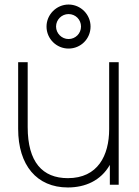

<svg xmlns="http://www.w3.org/2000/svg" viewBox="-20 -814 613 846"><path d="M282 -600C336 -600 379 -643 379 -697C379 -750 336 -794 282 -794C229 -794 185 -750 185 -697C185 -643 229 -600 282 -600ZM282 -642C252 -642 227 -667 227 -697C227 -727.5 252 -752 282 -752C313 -752 337 -727.5 337 -697C337 -667 313 -642 282 -642ZM279 12C355 12 424 -17.5 464 -87.5V0H503V-540H461V-245C461 -129 411 -29 279 -29C167 -29 102 -100 102 -254V-540H60V-246C60 -86 142 12 279 12Z"/></svg>

Font: Hauora ExtraLight
Style: Regular
Weight: 200
Designer: Mikhail Sharanda
Foundry: WCYS & Co.
Version: Version 1.010